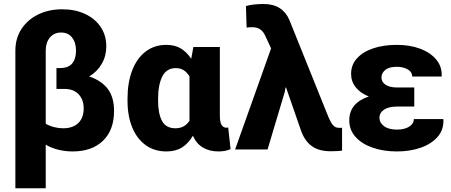

<svg xmlns="http://www.w3.org/2000/svg" viewBox="-20 -769 2319 988"><path d="M59.1 199.7V-508.8Q59.1 -571.8 90.3 -619.6Q121.6 -667.5 176 -694.3Q230.5 -721.2 299.8 -721.2Q366.2 -721.2 417.2 -697.5Q468.3 -673.8 497.6 -630.9Q526.9 -587.9 526.9 -529.8Q526.9 -480.5 503.4 -440.2Q480 -399.9 439 -375.5Q501.5 -354.5 534.2 -312Q566.9 -269.5 566.9 -198.2Q566.9 -99.6 510 -44.7Q453.1 10.3 354 10.3Q316.4 10.3 281 1.7Q245.6 -6.8 215.3 -24.4V199.7ZM304.7 -108.9Q355 -108.9 382.8 -135.7Q410.6 -162.6 410.6 -210.9Q410.6 -255.9 384.8 -283.7Q358.9 -311.5 310.5 -311.5H270.5V-418.9H290Q332 -418.9 351.6 -442.6Q371.1 -466.3 371.1 -508.3Q371.1 -549.8 351.1 -575.7Q331.1 -601.6 294.4 -601.6Q258.3 -601.6 236.8 -575.9Q215.3 -550.3 215.3 -508.8V-132.3Q235.8 -120.6 259 -114.7Q282.2 -108.9 304.7 -108.9Z M836.4 10.3Q774.4 10.3 729.5 -22.2Q684.6 -54.7 660.4 -113.5Q636.2 -172.4 636.2 -251V-261.2Q636.2 -344.2 660.2 -406.5Q684.1 -468.8 729 -503.4Q773.9 -538.1 835.9 -538.1Q880.4 -538.1 911.1 -519.3Q941.9 -500.5 963.9 -466.3L975.1 -527.3H1111.3V-175.3Q1111.3 -140.1 1120.4 -126Q1129.4 -111.8 1145 -111.8Q1150.9 -111.8 1154.3 -112.8L1166.5 -1.5Q1149.4 5.4 1134.5 7.8Q1119.6 10.3 1104.5 10.3Q1057.6 10.3 1023.7 -10Q989.7 -30.3 972.7 -70.8Q949.7 -31.2 917 -10.5Q884.3 10.3 836.4 10.3ZM882.8 -108.9Q930.2 -108.9 955.1 -147.9V-375.5Q930.2 -418.5 884.8 -418.5Q836.4 -418.5 814.9 -375Q793.5 -331.5 793.5 -261.2V-251Q793.5 -184.6 813.7 -146.7Q834 -108.9 882.8 -108.9Z M1682.1 9.3Q1619.1 9.3 1582.5 -18.6Q1545.9 -46.4 1527.8 -100.6L1452.1 -318.4L1449.2 -318.8L1445.8 -297.4L1356.9 0H1189.9L1375 -520L1344.7 -585.4Q1325.2 -628.9 1279.3 -628.9Q1269.5 -628.9 1263.4 -628.7Q1257.3 -628.4 1249 -627L1245.6 -737.8Q1262.2 -743.2 1287.1 -745.8Q1312 -748.5 1334.5 -748.5Q1386.2 -748.5 1419.2 -727.3Q1452.1 -706.1 1469.2 -666L1670.9 -164.6Q1681.6 -139.2 1693.4 -125.2Q1705.1 -111.3 1723.6 -111.3Q1729 -111.3 1732.4 -111.1Q1735.8 -110.8 1740.2 -111.3V6.3Q1728.5 7.8 1714.6 8.5Q1700.7 9.3 1682.1 9.3Z M2022.9 10.3Q1952.6 10.3 1897 -9.3Q1841.3 -28.8 1809.3 -64.7Q1777.3 -100.6 1777.3 -149.9Q1777.3 -238.8 1877.9 -272.5Q1834.5 -289.6 1810.5 -319.8Q1786.6 -350.1 1786.6 -388.7Q1786.6 -435.1 1816.7 -468.5Q1846.7 -502 1899.7 -520Q1952.6 -538.1 2022 -538.1Q2089.8 -538.1 2142.8 -518.1Q2195.8 -498 2225.3 -461.9Q2254.9 -425.8 2252.9 -377.9L2252 -375H2101.1Q2101.1 -398.9 2077.6 -412.1Q2054.2 -425.3 2022 -425.3Q1981.9 -425.3 1962.4 -408.9Q1942.9 -392.6 1942.9 -371.1Q1942.9 -346.7 1964.1 -332.8Q1985.4 -318.8 2023.4 -318.8H2111.8V-220.7H2023.4Q1980 -220.7 1956.3 -204.8Q1932.6 -189 1932.6 -162.1Q1932.6 -137.7 1956.1 -119.9Q1979.5 -102.1 2022.9 -102.1Q2061.5 -102.1 2085.4 -117.2Q2109.4 -132.3 2109.4 -156.2H2260.7L2261.7 -153.3Q2263.7 -100.6 2231.4 -64.2Q2199.2 -27.8 2144.5 -8.8Q2089.8 10.3 2022.9 10.3Z"/></svg>

Font: Roboto Slab ExtraBold
Style: Regular
Weight: 800
Designer: Google
Version: Version 2.001; ttfautohint (v1.8.3)